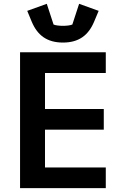

<svg xmlns="http://www.w3.org/2000/svg" viewBox="-20 -967 640 987"><path d="M523.8 0V-106.2H211.3V-300.4H513.5V-406.6H211.3V-591.6H523.8V-698.2H83.1V0ZM120 -911.2 143.1 -855.5C172.6 -785.2 222.3 -748.2 303.6 -748.2C384.9 -748.2 434.3 -785.2 463.8 -855.5L487.2 -911.2L386.7 -947.4L351.9 -840.9C342 -836.3 320.3 -834.2 303.6 -834.2C286.9 -834.2 265.3 -836.3 255.3 -840.9L220.5 -947.4Z"/></svg>

Font: Margiela Mono SemiBold
Style: Regular
Weight: 600
Designer: Mike Abbink, Paul van der Laan, Pieter van Rosmalen
Foundry: Bold Monday
Version: Version 2.003 2021